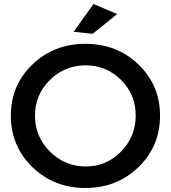

<svg xmlns="http://www.w3.org/2000/svg" viewBox="-20 -926 850 955"><path d="M445 -906 563 -856 441 -758 346 -768ZM776 -351Q776 -199 669 -95Q562 9 405 9Q248 9 141 -95Q34 -199 34 -351Q34 -502 141 -605Q248 -708 405 -708Q562 -708 669 -605Q776 -502 776 -351ZM406 -601Q302 -601 228 -528Q154 -455 154 -351Q154 -246 228.5 -172Q303 -98 406 -98Q509 -98 582 -172Q655 -246 655 -351Q655 -456 582 -528.5Q509 -601 406 -601Z"/></svg>

Font: Montserrat-Arabic
Style: Regular
Weight: 400
Designer: Mohamed Gaber
Foundry: Kief Type Foundry
Version: Version 5.008;PS 005.008;hotconv 1.0.88;makeotf.lib2.5.64775